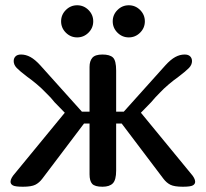

<svg xmlns="http://www.w3.org/2000/svg" viewBox="-20 -709 781 729"><path d="M369 -502Q397 -502 409 -490.5Q421 -479 421 -441V-285H450L608 -461Q628 -483 645.5 -492.5Q663 -502 681 -502Q695 -502 702 -495Q709 -488 709 -477Q709 -463 697.5 -451Q686 -439 657 -417Q640 -405 621 -389Q602 -373 586 -356Q568 -338 554 -321L515 -281L704 -51Q721 -32 721 -19Q721 -10 712 -5Q703 0 674 0Q642 0 627 -7.5Q612 -15 600 -31L442 -240H421V-61Q421 -26 408.5 -13Q396 0 369 0Q340 0 330 -11Q320 -22 320 -47V-240H299L141 -31Q129 -15 114 -7.5Q99 0 67 0Q38 0 29 -5Q20 -10 20 -19Q20 -32 37 -51L226 -281L187 -321Q174 -338 155 -356Q139 -373 120 -389Q101 -405 84 -417Q55 -439 43.5 -451Q32 -463 32 -477Q32 -488 39 -495Q46 -502 60 -502Q78 -502 95.5 -492.5Q113 -483 133 -461L291 -285H320V-455Q320 -477 330.5 -489.5Q341 -502 369 -502ZM273 -689Q298 -689 316 -671Q334 -653 334 -628Q334 -603 316 -585Q298 -567 273 -567Q248 -567 230 -585Q212 -603 212 -628Q212 -653 230 -671Q248 -689 273 -689ZM469 -689Q494 -689 512 -671Q530 -653 530 -628Q530 -603 512 -585Q494 -567 469 -567Q444 -567 426 -585Q408 -603 408 -628Q408 -653 426 -671Q444 -689 469 -689Z"/></svg>

Font: Marmelad for Arash.Academy
Style: Regular
Weight: 400
Designer: Manvel Shmavonyan
Foundry: Cyreal
Version: Version 1.110;Glyphs 3.2 (3202)